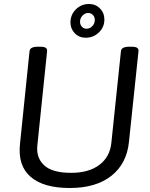

<svg xmlns="http://www.w3.org/2000/svg" viewBox="-20 -936 752 962"><path d="M410 -747Q376 -747 354.5 -769.5Q333 -792 333 -824Q333 -862 360 -889Q387 -916 426 -916Q459 -916 481 -893.5Q503 -871 503 -838Q503 -800 475.5 -773.5Q448 -747 410 -747ZM413 -792Q430 -792 442.5 -805Q455 -818 455 -836Q455 -851 445.5 -861Q436 -871 422 -871Q406 -871 393.5 -858Q381 -845 381 -827Q381 -812 390.5 -802Q400 -792 413 -792ZM329 6Q199 6 134 -49.5Q69 -105 80 -213L128 -680Q130 -702 171 -702H179Q201 -702 209 -696.5Q217 -691 216 -680L167 -206Q161 -145 201.5 -107.5Q242 -70 337 -70Q425 -70 478 -110Q531 -150 538 -221L586 -680Q588 -702 629 -702H637Q659 -702 667 -696.5Q675 -691 674 -680L626 -224Q615 -116 538 -55Q461 6 329 6Z"/></svg>

Font: Asap
Style: Italic
Weight: 400
Italic angle: -6°
Designer: Pablo Cosgaya
Foundry: Omnibus-Type
Version: Version 3.001; ttfautohint (v1.8.3)